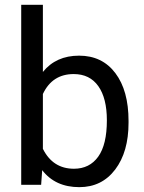

<svg xmlns="http://www.w3.org/2000/svg" viewBox="-20 -770 601 800"><path d="M515.6 -258.3Q515.6 -137.2 460 -63.7Q404.3 9.8 310.5 9.8Q210.4 9.8 155.8 -61L151.4 0H68.4V-750H158.7V-470.2Q213.4 -538.1 309.6 -538.1Q405.8 -538.1 460.7 -465.3Q515.6 -392.6 515.6 -266.1ZM425.3 -268.6Q425.3 -360.8 389.6 -411.1Q354 -461.4 287.1 -461.4Q197.8 -461.4 158.7 -378.4V-149.9Q200.2 -66.9 288.1 -66.9Q353 -66.9 389.2 -117.2Q425.3 -167.5 425.3 -268.6Z"/></svg>

Font: SteelSelectRoboto
Style: Roboto-Regular
Weight: 400
Designer: Google
Version: Version 2.137; 2017